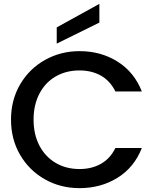

<svg xmlns="http://www.w3.org/2000/svg" viewBox="-20 -969 813 995"><path d="M392 -704Q503 -704 589.5 -649.5Q676 -595 715 -495H578Q551 -550 503 -577Q455 -604 392 -604Q323 -604 269 -573Q215 -542 184.5 -484Q154 -426 154 -349Q154 -272 184.5 -214Q215 -156 269 -124.5Q323 -93 392 -93Q455 -93 503 -120Q551 -147 578 -202H715Q676 -102 589.5 -48Q503 6 392 6Q294 6 213 -39.5Q132 -85 84.5 -166Q37 -247 37 -349Q37 -451 84.5 -532Q132 -613 213.5 -658.5Q295 -704 392 -704ZM495 -852 274 -743V-827L495 -949Z"/></svg>

Font: IBM-Poppins
Style: Poppins-Medium
Weight: 500
Designer: Mike Abbink, Paul van der Laan, Pieter van Rosmalen, Ben Mitchell, Mark Frömberg
Foundry: Bold Monday
Version: Version 1.1